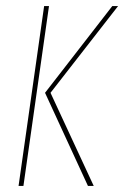

<svg xmlns="http://www.w3.org/2000/svg" viewBox="-20 -611 408 631"><path d="M269 0 128 -306 349 -591H368L146 -306L288 0ZM41 0 125 -591H141L57 0Z"/></svg>

Font: Alumni Sans Pinstripe
Style: Italic
Weight: 400
Italic angle: -8°
Designer: Robert E. Leuschke
Foundry: Robert E. Leuschke
Version: Version 1.010; ttfautohint (v1.8.4.7-5d5b)